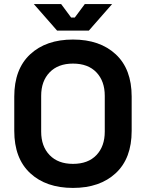

<svg xmlns="http://www.w3.org/2000/svg" viewBox="-20 -908 716 942"><path d="M338 14Q206 14 128 -58.5Q50 -131 50 -266V-434Q50 -569 128 -641.5Q206 -714 338 -714Q470 -714 548 -641.5Q626 -569 626 -434V-266Q626 -131 548 -58.5Q470 14 338 14ZM338 -104Q412 -104 453 -147Q494 -190 494 -262V-438Q494 -510 453 -553Q412 -596 338 -596Q265 -596 223.5 -553Q182 -510 182 -438V-262Q182 -190 223.5 -147Q265 -104 338 -104ZM260 -758 146 -888H280L329 -822H347L396 -888H530L416 -758Z"/></svg>

Font: Space Grotesk Light
Style: Bold
Weight: 700
Version: Version 2.000